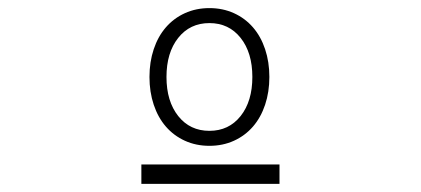

<svg xmlns="http://www.w3.org/2000/svg" viewBox="-20 -736 1040 474"><path d="M603 -546Q603 -606 574 -642.5Q545 -679 497 -679Q449 -679 420 -642.5Q391 -606 391 -546Q391 -486 420 -449.5Q449 -413 497 -413Q545 -413 574 -449.5Q603 -486 603 -546ZM670 -282H329V-330H670ZM645 -546Q645 -509 634.5 -477.5Q624 -446 604.5 -423.5Q585 -401 557.5 -388.5Q530 -376 497 -376Q464 -376 436.5 -388.5Q409 -401 389.5 -423.5Q370 -446 359.5 -477.5Q349 -509 349 -546Q349 -583 359.5 -614.5Q370 -646 389.5 -668.5Q409 -691 436.5 -703.5Q464 -716 497 -716Q530 -716 557.5 -703.5Q585 -691 604.5 -668.5Q624 -646 634.5 -614.5Q645 -583 645 -546Z"/></svg>

Font: NanumGothicCoding
Style: Regular
Weight: 400
Monospace: yes
Designer: Kwon Bruce; Nicolas Noh; Sung-woo Choi; Go-un Cha; Soo-hyun Park;
Foundry: NHN Corporation
Version: Version 2.000;PS 1;hotconv 1.0.49;makeotf.lib2.0.14853